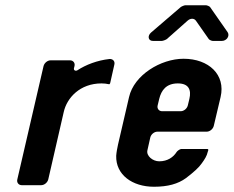

<svg xmlns="http://www.w3.org/2000/svg" viewBox="-20 -706 891 732"><path d="M400 -389 416 -460C419 -473 410 -482 397 -481C351 -476 307 -459 275 -438C268 -434 260 -438 262 -446L264 -454C267 -466 259 -476 247 -476H173C161 -476 149 -466 146 -454L46 -22C43 -10 51 0 63 0H137C149 0 161 -10 164 -22L223 -279C235 -333 285 -388 367 -388C376 -388 386 -387 395 -385C397 -384 399 -386 400 -389Z M472 -336 430 -155C427 -141 424 -126 423 -112C421 -40 484 6 567 6C620 6 659 -5 689 -27C718 -49 739 -68 749 -83C760 -98 769 -112 772 -127L774 -133C775 -136 773 -138 770 -138H671C666 -138 655 -130 653 -126C641 -107 619 -91 587 -91C562 -91 537 -112 542 -133L553 -182C556 -194 568 -204 580 -204H768C780 -204 792 -214 795 -226L821 -336C841 -421 776 -482 680 -482C593 -482 491 -420 472 -336ZM658 -388C700 -388 710 -363 702 -329L696 -304C693 -292 681 -282 669 -282H598C586 -282 578 -292 581 -304L587 -329C595 -362 614 -388 658 -388ZM727 -627 776 -557C778 -554 787 -550 791 -550H826C844 -550 857 -569 848 -583L781 -679C779 -682 769 -686 765 -686H687C683 -686 673 -682 669 -679L556 -582C541 -569 545 -550 563 -550H597C601 -550 612 -554 616 -557L695 -627C706 -637 720 -637 727 -627Z"/></svg>

Font: DIN Rundschrift
Style: BreitKursiv
Weight: 400
Width: 7
Version: Version 1.027